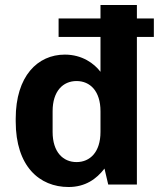

<svg xmlns="http://www.w3.org/2000/svg" viewBox="-20 -740 637 770"><path d="M597 -666H529V-720H383V-666H215V-592H383V-452C358 -485 310 -521 240 -521C131 -521 43 -435 43 -264V-253C43 -73 138 10 255 10C322 10 367 -22 399 -64L414 0H529V-592H597ZM383 -211C383 -130 341 -90 287 -90C233 -90 191 -130 191 -211V-294C191 -375 233 -415 287 -415C341 -415 383 -375 383 -294Z"/></svg>

Font: Chivo
Style: Bold
Weight: 700
Designer: Hector Gatti
Foundry: Omnibus-Type
Version: Version 1.003;PS 001.003;hotconv 1.0.70;makeotf.lib2.5.58329